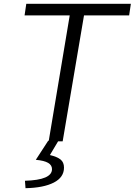

<svg xmlns="http://www.w3.org/2000/svg" viewBox="-20 -742 707 1008"><path d="M253 146Q253 125 232.5 113Q212 101 168 97L233 -3H236L346 -661H109L118 -722H667L658 -661H421L309 0H285L242 72Q280 81 298 95.5Q316 110 316 138Q316 189 262.5 216.5Q209 244 114 246L111 207Q253 203 253 146Z"/></svg>

Font: Nebula Sans Book
Style: Regular
Weight: 400
Italic angle: -9°
Designer: Paul D. Hunt for Adobe (as Source Sans)
Foundry: Nebula Entertainment & Broadcasting LLC
Version: Version 1.010